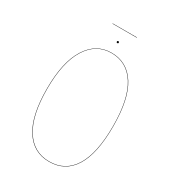

<svg xmlns="http://www.w3.org/2000/svg" viewBox="-200 -946 965 1067"><g transform="rotate(30 282.0 -412.5)"><path d="M360.8 -832H205.1V-834H360.8ZM282.2 -764.2Q288.1 -764.2 288.1 -757.8Q288.1 -752 282.2 -752Q275.9 -752 275.9 -757.8Q275.9 -764.2 282.2 -764.2ZM282.2 -689.9Q383.3 -689.9 438.7 -602.3Q494.1 -514.6 494.1 -339.8Q494.1 -165.5 440.2 -78.4Q386.2 8.8 282.2 8.8Q181.6 8.8 125.7 -78.6Q69.8 -166 69.8 -337.9Q69.8 -509.3 127.2 -599.6Q184.6 -689.9 282.2 -689.9ZM282.2 -688Q185.1 -688 128.4 -597.9Q71.8 -507.8 71.8 -337.9Q71.8 -167.5 127.2 -80.3Q182.6 6.8 282.2 6.8Q385.3 6.8 438.7 -79.8Q492.2 -166.5 492.2 -339.8Q492.2 -513.2 437.3 -600.6Q382.3 -688 282.2 -688Z"/></g></svg>

Font: Fira Sans Compressed Two
Style: Regular
Weight: 100
Width: 1
Designer: Carrois Corporate & Edenspiekermann AG
Foundry: Carrois Corporate GbR & Edenspiekermann AG
Version: Version 4.203;PS 004.203;hotconv 1.0.88;makeotf.lib2.5.64775